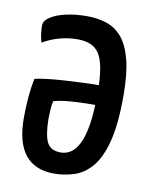

<svg xmlns="http://www.w3.org/2000/svg" viewBox="-66 -560 491 621"><g transform="rotate(10 180.0 -250.0)"><path d="M171 -510Q205 -510 234.5 -500.5Q264 -491 285.5 -466Q307 -441 319 -395Q331 -349 331 -276Q331 -182 316 -125Q301 -68 275.5 -39Q250 -10 218 0Q186 10 153 10Q90 10 58 -30Q26 -70 26 -151Q26 -184 29 -219Q32 -254 38 -281Q73 -288 114.5 -291Q156 -294 194 -295.5Q232 -297 256.5 -297Q281 -297 281 -297L280 -231Q280 -231 261.5 -231.5Q243 -232 215 -231.5Q187 -231 158.5 -228.5Q130 -226 110 -220Q107 -206 106 -190Q105 -174 105 -160Q106 -106 118 -83.5Q130 -61 163 -61Q180 -61 195 -70.5Q210 -80 222 -103.5Q234 -127 240.5 -168Q247 -209 247 -273Q247 -320 241.5 -351Q236 -382 225 -399Q214 -416 196 -423.5Q178 -431 154 -431Q123 -431 94 -423Q65 -415 40 -400Q36 -412 34 -427.5Q32 -443 32 -455Q32 -471 51.5 -483.5Q71 -496 102 -503Q133 -510 171 -510Z"/></g></svg>

Font: Yanone Kaffeesatz
Style: Regular
Weight: 400
Designer: Yanone (Cyrillic: Daniel Pouzeot, Huerta Tipografica, and Cyreal)
Foundry: Yanone
Version: Version 2.003